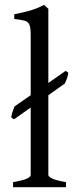

<svg xmlns="http://www.w3.org/2000/svg" viewBox="-20 -777 321 797"><path d="M34.2 0V-21Q76.2 -28.3 91.8 -35.6Q107.4 -43 107.4 -50.8V-330.6L38.1 -281.7L26.4 -290Q28.8 -302.7 30.5 -308.3Q32.2 -314 40 -335L107.4 -381.8V-632.8Q107.4 -662.6 101.8 -675Q96.2 -687.5 81.3 -691.4Q66.4 -695.3 39.1 -698.2V-717.8Q74.2 -724.6 103.8 -732.9Q133.3 -741.2 163.1 -756.8L180.7 -740.2V-432.6L252.4 -482.9L263.7 -475.1Q260.7 -458.5 258.5 -453.1Q256.3 -447.8 249.5 -430.7L180.7 -381.8V-50.8Q180.7 -43.5 197.3 -35.6Q213.9 -27.8 253.9 -21V0Z"/></svg>

Font: David Libre
Style: Regular
Weight: 400
Designer: Ismar David, J. Victor Gaultney, Annie Olsen and Meir Sadan
Foundry: Monotype Imaging Inc. & SIL International
Version: Version 1.100; ttfautohint (v1.8.4.7-5d5b)